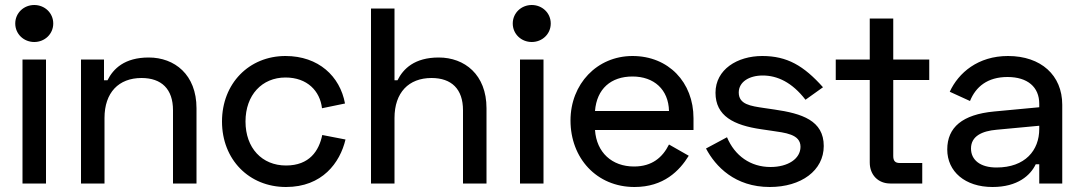

<svg xmlns="http://www.w3.org/2000/svg" viewBox="-20 -734 4333 768"><path d="M41 -640C41 -598 75 -566 117 -566C159 -566 193 -598 193 -640C193 -682 159 -714 117 -714C75 -714 41 -682 41 -640ZM164 -496H70V0H164Z M304 -496V0H398V-262C398 -364 455 -422 546 -422C626 -422 672 -378 672 -293V0H766V-301C766 -436 678 -504 575 -504C478 -504 433 -459 410 -413H396V-496Z M868 -248C868 -96 976 14 1124 14C1269 14 1340 -83 1362 -176L1269 -194C1256 -131 1218 -72 1124 -72C1028 -72 962 -142 962 -248C962 -354 1028 -424 1122 -424C1209 -424 1260 -370 1268 -301L1360 -320C1340 -429 1254 -510 1122 -510C976 -510 868 -400 868 -248Z M1464 -700V0H1558V-262C1558 -364 1615 -422 1706 -422C1786 -422 1832 -378 1832 -293V0H1926V-301C1926 -436 1838 -504 1735 -504C1638 -504 1593 -459 1570 -413H1558V-700Z M2031 -640C2031 -598 2065 -566 2107 -566C2149 -566 2183 -598 2183 -640C2183 -682 2149 -714 2107 -714C2065 -714 2031 -682 2031 -640ZM2154 -496H2060V0H2154Z M2262 -252C2262 -102 2366 14 2518 14C2635 14 2698 -51 2735 -111L2656 -156C2630 -104 2588 -68 2516 -68C2428 -68 2366 -124 2360 -214H2754V-261C2754 -405 2654 -510 2510 -510C2368 -510 2262 -398 2262 -252ZM2360 -290C2367 -379 2424 -428 2510 -428C2596 -428 2654 -376 2656 -290Z M2842 -363C2842 -270 2915 -233 3025 -217L3066 -211C3119 -203 3182 -198 3182 -147C3182 -99 3132 -66 3062 -66C2982 -66 2919 -111 2888 -185L2804 -140C2842 -68 2920 14 3059 14C3185 14 3275 -52 3275 -150C3275 -252 3188 -280 3077 -296L3036 -302C2983 -310 2935 -316 2935 -364C2935 -406 2976 -432 3031 -432C3089 -432 3148 -405 3202 -335L3272 -385C3195 -471 3129 -510 3029 -510C2929 -510 2842 -456 2842 -363Z M3323 -496V-414H3459V-84C3459 -34 3493 0 3541 0H3669V-82H3579C3561 -82 3553 -90 3553 -110V-414H3697V-496H3553V-660H3459V-496Z M3779 -367 3860 -330C3883 -387 3930 -426 4010 -426C4090 -426 4137 -386 4137 -319V-305L3956 -288C3830 -276 3769 -225 3769 -136C3769 -48 3840 14 3950 14C4051 14 4102 -33 4123 -77H4137V0H4229V-315C4229 -433 4144 -510 4012 -510C3892 -510 3814 -443 3779 -367ZM3864 -140C3864 -190 3909 -210 3966 -215L4137 -231V-218C4137 -133 4081 -64 3966 -64C3901 -64 3864 -94 3864 -140Z"/></svg>

Font: Space Text Medium
Style: Regular
Weight: 500
Designer: Florian Karsten (Space Text), Colophon Foundry (Space Mono)
Foundry: Florian Karsten
Version: Version 1.003;PS 001.003;hotconv 1.0.88;makeotf.lib2.5.64775